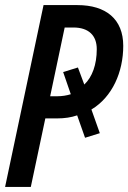

<svg xmlns="http://www.w3.org/2000/svg" viewBox="-21 -734 504 754"><path d="M-1 0H100L157 -269H203C233 -269 259 -273 282 -281L313 -193L371 -211L338 -304C420 -353 463 -451 463 -554C463 -659 395 -714 283 -714H150ZM176 -356 233 -626H267C328 -626 359 -594 359 -541C359 -480 341 -431 310 -402L285 -469L227 -451L257 -364C241 -359 223 -356 204 -356Z"/></svg>

Font: Noto Sans UI Condensed Medium
Style: Italic
Weight: 500
Width: 3
Italic angle: -12°
Designer: Monotype Design Team
Foundry: Monotype Imaging Inc.
Version: Version 1.901